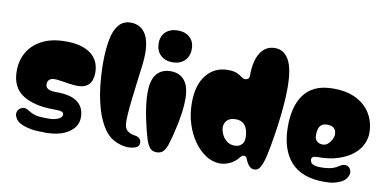

<svg xmlns="http://www.w3.org/2000/svg" viewBox="-77 -1047 2605 1290"><g transform="rotate(10 1226.0 -401.5)"><path d="M285 14Q222 14 186 7.5Q150 1 121 -12Q92 -26 81 -44.5Q70 -63 70 -77Q70 -95 81.5 -108Q93 -121 111 -124Q129 -127 148 -114Q188 -88 227 -85Q266 -82 300 -83Q330 -84 356 -95Q382 -106 382 -127Q382 -141 366.5 -145.5Q351 -150 311 -150Q179 -150 101.5 -200Q24 -250 24 -362Q24 -434 57.5 -491Q91 -548 156 -581Q221 -614 317 -614Q425 -614 485.5 -569.5Q546 -525 546 -441Q546 -333 443 -333Q419 -333 388.5 -337.5Q358 -342 330.5 -346.5Q303 -351 286 -351Q260 -351 248.5 -339Q237 -327 237 -309Q237 -288 253.5 -277.5Q270 -267 314 -267Q411 -267 457 -231Q503 -195 503 -129Q503 -65 444.5 -25.5Q386 14 285 14Z M850 14Q834 14 815 10.5Q796 7 772 -3Q719 -24 683.5 -76.5Q648 -129 626.5 -201Q605 -273 595.5 -354.5Q586 -436 586 -516Q586 -606 598.5 -673Q611 -740 641.5 -777Q672 -814 725 -814Q754 -814 780 -801.5Q806 -789 825 -759Q844 -729 851 -677.5Q858 -626 849 -548Q847 -533 842 -494.5Q837 -456 831 -406Q825 -356 819 -305Q813 -254 810 -212Q807 -170 808 -148Q810 -106 831 -91Q852 -76 880 -72Q903 -69 914 -57Q925 -45 925 -29Q925 -4 901 5Q877 14 850 14Z M1044 -600Q993 -600 962 -630Q931 -660 931 -710Q931 -760 962 -788.5Q993 -817 1044 -817Q1095 -817 1126 -788.5Q1157 -760 1157 -710Q1157 -660 1126 -630Q1095 -600 1044 -600ZM1044 14Q1014 14 998.5 -4.5Q983 -23 972 -54Q965 -75 955.5 -111.5Q946 -148 936.5 -193Q927 -238 921 -284Q915 -330 915 -369Q915 -458 949.5 -498.5Q984 -539 1044 -539Q1104 -539 1138.5 -498.5Q1173 -458 1173 -369Q1173 -330 1167 -284Q1161 -238 1151.5 -193Q1142 -148 1132.5 -111.5Q1123 -75 1116 -54Q1105 -21 1089 -3.5Q1073 14 1044 14Z M1710 14Q1689 14 1674 -3Q1659 -20 1648 -49Q1642 -65 1625 -65Q1618 -65 1612.5 -60.5Q1607 -56 1602 -50Q1579 -19 1544.5 -2.5Q1510 14 1475 14Q1426 14 1380.5 -15Q1335 -44 1298.5 -95Q1262 -146 1241 -212.5Q1220 -279 1220 -355Q1220 -478 1275.5 -546Q1331 -614 1422 -614Q1462 -614 1483.5 -604Q1505 -594 1518.5 -583.5Q1532 -573 1545 -573Q1553 -573 1563 -579Q1573 -585 1573 -602Q1573 -704 1608.5 -759Q1644 -814 1707 -814Q1769 -814 1802.5 -754.5Q1836 -695 1836 -564Q1836 -504 1830 -435Q1824 -366 1814.5 -298.5Q1805 -231 1795 -175Q1785 -119 1777 -86Q1766 -39 1751 -12.5Q1736 14 1710 14ZM1553 -121Q1585 -121 1603.5 -143Q1622 -165 1615 -214Q1603 -297 1531 -297Q1491 -297 1472 -277Q1453 -257 1453 -230Q1453 -210 1463.5 -184.5Q1474 -159 1496.5 -140Q1519 -121 1553 -121Z M2187 14Q2033 14 1958 -71Q1883 -156 1883 -312Q1883 -374 1896 -428.5Q1909 -483 1938.5 -525Q1968 -567 2017.5 -590.5Q2067 -614 2140 -614Q2235 -614 2299.5 -580.5Q2364 -547 2397 -489.5Q2430 -432 2430 -361Q2430 -322 2411.5 -283Q2393 -244 2354 -212.5Q2315 -181 2255.5 -161.5Q2196 -142 2113 -142Q2091 -142 2083 -136Q2075 -130 2075 -119Q2075 -96 2095 -87Q2115 -78 2142 -78Q2169 -78 2188 -80Q2211 -82 2231.5 -89Q2252 -96 2276 -112Q2293 -124 2314.5 -121Q2336 -118 2345 -96Q2356 -74 2341.5 -47.5Q2327 -21 2301 -9Q2279 1 2255 7.5Q2231 14 2187 14ZM2134 -231Q2154 -231 2169.5 -244.5Q2185 -258 2194.5 -276.5Q2204 -295 2204 -311Q2204 -368 2142 -368Q2116 -368 2102 -356Q2088 -344 2083.5 -325.5Q2079 -307 2079 -287Q2079 -259 2094 -245Q2109 -231 2134 -231Z"/></g></svg>

Font: Matemasie
Style: Regular
Weight: 400
Designer: Adam Yeo
Version: Version 1.001; ttfautohint (v1.8.4.7-5d5b)